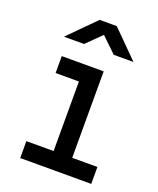

<svg xmlns="http://www.w3.org/2000/svg" viewBox="-145 -872 790 960"><g transform="rotate(20 250.0 -392.5)"><path d="M185 -645 263 -722 343 -645H448L308 -785H217L78 -645ZM458 0V-90H324V-550H101V-460H225V-90H80V0Z"/></g></svg>

Font: Tekne LDO Medium
Style: Regular
Weight: 500
Monospace: yes
Designer: Alessio Laiso, Mario Rullo, Paolo Rosset
Foundry: Alessio Laiso
Version: Version 1.000;hotconv 1.0.109;makeotfexe 2.5.65596